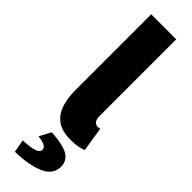

<svg xmlns="http://www.w3.org/2000/svg" viewBox="-317 -692 932 932"><g transform="rotate(45 149.0 -226.0)"><path d="M212 12Q154 12 120.5 -11.5Q87 -35 72.5 -77.5Q58 -120 58 -176V-696H230V-170Q230 -145 239.5 -135.5Q249 -126 258 -126Q263 -126 266.5 -126.5Q270 -127 276 -128L296 -2Q283 4 262 8Q241 12 212 12ZM62 244 50 178Q107 175 128.5 166.5Q150 158 150 142Q150 130 136.5 121.5Q123 113 90 110L122 50Q208 56 240 77Q272 98 272 136Q272 190 216.5 215.5Q161 241 62 244Z"/></g></svg>

Font: Mada Black
Style: Regular
Weight: 900
Designer: Khaled Hosny
Version: Version 1.5